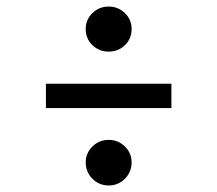

<svg xmlns="http://www.w3.org/2000/svg" viewBox="-20 -609 655 579"><path d="M307.7 -589.2Q336.4 -589.2 356.7 -569.5Q376.9 -549.7 376.9 -521.5Q376.9 -492.3 356.7 -472.8Q336.4 -453.3 307.7 -453.3Q279 -453.3 258.7 -472.8Q238.5 -492.3 238.5 -521.5Q238.5 -549.7 258.7 -569.5Q279 -589.2 307.7 -589.2ZM496.9 -356.4V-283.1H118.5V-356.4ZM307.7 -187.2Q336.4 -187.2 356.7 -167.2Q376.9 -147.2 376.9 -119.5Q376.9 -90.3 356.7 -70Q336.4 -49.7 307.7 -49.7Q279 -49.7 258.7 -70Q238.5 -90.3 238.5 -119.5Q238.5 -147.2 258.7 -167.2Q279 -187.2 307.7 -187.2Z"/></svg>

Font: FiraCode Nerd Font
Style: Regular
Weight: 400
Designer: Carrois Corporate, Edenspiekermann AG, Nikita Prokopov
Foundry: Carrois Corporate, Edenspiekermann AG, Nikita Prokopov
Version: Version 6.002;Nerd Fonts 2.2.2